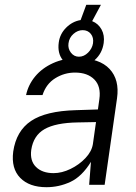

<svg xmlns="http://www.w3.org/2000/svg" viewBox="-20 -769 564 799"><path d="M173.5 10Q102 10 64 -29Q26 -68 35 -138Q47.5 -224 109 -265.5Q170.5 -307 295 -310.5L387.5 -313.5L393.5 -356.5Q401 -409 372.8 -438Q344.5 -467 292 -467Q248 -467 210 -443.5Q172 -420 157 -373.5H88.5Q97.5 -416 126.2 -450.8Q155 -485.5 200.5 -506.2Q246 -527 304 -527Q394 -527 436 -482Q478 -437 467 -360L415.5 0H351L358.5 -95.5Q320.5 -34 273 -12Q225.5 10 173.5 10ZM203 -48.5Q237.5 -48.5 273.5 -66Q309.5 -83.5 335.5 -111Q361.5 -138.5 366.5 -169L379.5 -261L303 -259.5Q211.5 -258 165.2 -231.5Q119 -205 110 -145Q104 -99.5 130 -74Q156 -48.5 203 -48.5ZM303 -491Q263 -491 240.8 -519.5Q218.5 -548 224.5 -592Q229 -627.5 255.2 -653.8Q281.5 -680 315.5 -685.5L339 -749H400L363.5 -681Q389 -671 402.5 -646.5Q416 -622 411.5 -590Q405.5 -547 374 -519Q342.5 -491 303 -491ZM308.5 -533Q329.5 -533 346.5 -550Q363.5 -567 367 -588.5Q370.5 -612.5 358 -628Q345.5 -643.5 324 -643.5Q303.5 -643.5 285.8 -628Q268 -612.5 265 -588.5Q262 -567 275 -550Q288 -533 308.5 -533Z"/></svg>

Font: Public Sans Light
Style: Italic
Weight: 300
Italic angle: -8°
Designer: The Public Sans project authors (U.S. Web Design System). Libre Franklin designed by Pablo Impallari and Rodrigo Fuenzal
Version: Version 1.007; ttfautohint (v1.8.1) -l 8 -r 50 -G 200 -x 14 